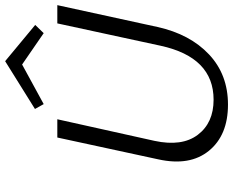

<svg xmlns="http://www.w3.org/2000/svg" viewBox="-100 -801 907 747"><g transform="rotate(-90 353.5 -427.5)"><path d="M476 -795 322 -711 303 -745 489 -861 630 -744 598 -711ZM636 -658H707L622 -268Q594 -142 515.5 -68Q437 6 320 6Q201 6 140.5 -68Q80 -142 107 -265L192 -658H263L179 -280Q156 -173 202.5 -111.5Q249 -50 339 -50Q504 -50 549 -256Z"/></g></svg>

Font: EauTestInfant
Style: Italic
Weight: 400
Italic angle: -12°
Designer: Christian Thalmann (Catharsis Fonts)
Version: Version 0.001;PS 000.001;hotconv 1.0.88;makeotf.lib2.5.64775